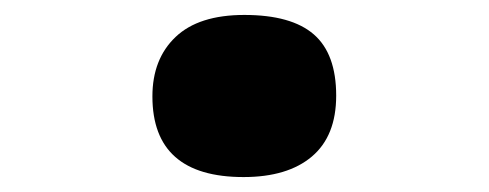

<svg xmlns="http://www.w3.org/2000/svg" viewBox="-20 -459 654 257"><path d="M306 -222Q245 -222 214.5 -249Q184 -276 184 -330Q184 -380 215 -409.5Q246 -439 307 -439Q370 -439 400 -413Q430 -387 430 -331Q430 -277 397.5 -249.5Q365 -222 306 -222Z"/></svg>

Font: Intel One Mono Light
Style: Regular
Weight: 300
Monospace: yes
Designer: Fred Shallcrass
Foundry: Frere-Jones Type LLC
Version: Version 1.004